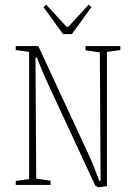

<svg xmlns="http://www.w3.org/2000/svg" viewBox="-20 -787 572 817"><path d="M385 2 176 -448Q162 -479 137 -542H131L134 -46V-27L195 -18V0H47V-17L104 -25V-566L47 -574V-591H143L360 -123Q377 -87 402 -18H408L405 -544V-564L344 -573V-591H492V-574L435 -566V5L399 10Q396 10 385 2ZM165 -757 177 -767 263 -673H271L357 -767L369 -757L286 -642H248Z"/></svg>

Font: Grenze Thin
Style: Regular
Weight: 250
Designer: Renata Polastri
Foundry: Omnibus-Type
Version: Version 1.002; ttfautohint (v1.8)